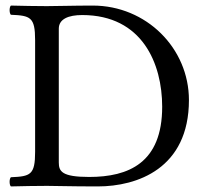

<svg xmlns="http://www.w3.org/2000/svg" viewBox="-20 -667 741 689"><path d="M191 -84V-564C191 -599 226 -613 275 -613C491 -613 562 -438 562 -284C562 -82 441 -32 300 -32C202 -32 191 -52 191 -84ZM148 -645C112.3 -645 59 -646 19 -647C13 -641 13 -620 19 -614C89 -611 106 -606 106 -523V-122C106 -39 89 -34 19 -31C13 -25 13 -4 19 2C58 1 111.3 0 149 0C186 0 228 2 331 2C472 2 658 -62 658 -308C658 -494 505 -647 313 -647C242 -647 187 -645 148 -645Z"/></svg>

Font: Libertinus Serif
Style: Regular
Weight: 400
Designer: Philipp H. Poll
Foundry: Khaled Hosny
Version: Version 6.2